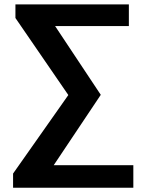

<svg xmlns="http://www.w3.org/2000/svg" viewBox="-20 -731 656 881"><path d="M591.8 130.4V26.9H226.6L442.4 -295.9L232.9 -611.3H571.3V-710.9H50.8V-648.4L293.5 -294.9L40 65.4V130.4Z"/></svg>

Font: Ride
Style: Bold
Weight: 700
Version: Version 3.000